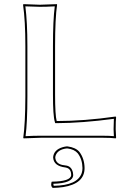

<svg xmlns="http://www.w3.org/2000/svg" viewBox="-20 -668 628 931"><path d="M247.1 -210Q247.1 -109.4 254.9 -81.1Q388.7 -81.1 541 -103L543 -99.1Q541 -83.5 541 -42Q541 -27.3 543 0L541 2.9Q516.6 0 481 0H176.8Q176.8 0 94.2 2.9L92.8 0Q102.5 -68.4 103 -200.2V-444.8Q103 -566.9 91.8 -645L94.2 -647.9Q95.7 -647.9 172.9 -645Q172.9 -645 255.9 -647.9L256.8 -645Q247.1 -578.1 247.1 -444.8ZM237.8 97.2V92.8Q241.7 58.6 283.2 45.9Q293 43 301.8 42H308.1Q347.7 47.4 365.2 68.8Q389.6 101.6 390.1 147Q390.1 223.1 285.6 239.3Q261.7 242.7 235.8 243.2Q225.1 235.8 229.5 216.8Q230.5 214.4 231 212.9Q322.8 211.9 325.2 181.2Q325.2 149.4 299.3 144.5Q297.4 144 296.9 144Q241.2 137.2 237.8 97.2ZM236.8 -210V-444.8Q236.8 -570.8 245.6 -637.2Q201.2 -634.8 172.9 -635Q144.5 -635.3 103 -637.2Q112.8 -559.1 112.8 -444.8V-200.2Q112.8 -74.7 104 -7.8Q148.9 -10.3 176.8 -9.8H481Q509.8 -9.8 532.2 -7.8Q530.8 -30.8 530.8 -42Q530.8 -64.5 532.2 -91.8Q377.4 -71.3 254.9 -70.8H247.6L245.6 -78.1Q236.8 -107.4 236.8 -210ZM248 96.7Q250.5 124.5 281.7 131.8Q289.6 133.3 297.9 134.3Q326.7 137.2 333.5 168.5Q334.5 174.8 335 181.2Q333 220.7 238.8 223.1Q238.8 229 240.7 232.9Q356.4 231.4 376.5 170.4Q379.9 159.2 379.9 147Q379.4 104.5 356.9 75.2Q340.8 56.2 307.6 51.8H302.7Q259.8 57.1 249.5 86.9Q248.5 90.8 248 93.8Z"/></svg>

Font: Linux Biolinum Outline O
Style: Bold
Weight: 700
Designer: Philipp H. Poll
Foundry: Philipp H. Poll
Version: Version 0.9.2